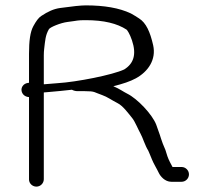

<svg xmlns="http://www.w3.org/2000/svg" viewBox="-20 -682 772 714"><path d="M142.9 -476.5C142.9 -484.7 143.4 -492.7 144.3 -500.5C148.1 -531.6 148.6 -550.5 161.9 -573.5C166.1 -580.8 205.2 -597.2 231.5 -600.4C271.9 -605.3 265.2 -607 299.1 -607C366.1 -607 415.9 -594.7 450.7 -571.8C453 -570.2 462.4 -556.8 470.8 -531.9C488.4 -479.5 477 -445.6 441.9 -423.7C399.2 -403.5 265.3 -377 194.3 -372.7C170.2 -371.1 155.9 -369.8 142.9 -368.5ZM142.9 -338.2C147.9 -338.7 154.6 -339.3 162.5 -339.9C191.4 -342 217.2 -345.2 247.4 -348.3C252.2 -345.6 260.4 -343 267.8 -343H295.2C334.8 -343 329 -338.9 359.8 -328.5C378.6 -322.1 395.5 -309.4 417.1 -298.5C437.2 -288.5 457.1 -260.9 472.7 -241.5C482 -229.8 494.7 -198.9 502.8 -184.5C510.8 -170.4 519.3 -140.8 531.4 -121.7L537.5 -107.5C540.1 -101.7 542.6 -95.6 545 -89.2C550.4 -75 565.1 -51 569.8 -40.4C576.1 -26.4 593.3 -6 617.2 -6H655.2C670.3 -6 682.7 -18.5 682.7 -33.5C682.7 -48.5 670.3 -61 655.2 -61H621.7C621.1 -61.7 620.4 -62.8 619.9 -64L619.7 -64.5L611.9 -79.3C604.8 -92.9 599.9 -107.7 595.3 -123.9L595.1 -124.7L594.7 -125.5C587.5 -141.7 582.2 -155.5 578.8 -166.6C571.8 -189.9 567.3 -198.7 560.9 -218.6C545.8 -257.3 490.5 -315.3 453.3 -333.6C440.3 -339.9 424.1 -352 401.4 -361.4C436.7 -370 464.7 -379.5 485.2 -390.7C530.2 -415.3 561.8 -459.8 549.5 -514.1C538.3 -563.3 523.4 -596.9 497.2 -613.5C487.3 -620 477.4 -626.1 467.5 -631.6L467 -631.9L466.5 -632.1C423.5 -652.5 367.4 -662 299.1 -662C280.9 -662 250.1 -658.7 203.9 -652.3C179.1 -648.9 157.9 -638.8 133.7 -622.8C122.9 -615.9 114.2 -603.2 104.1 -584.9C92.3 -563.6 87.9 -529.8 87.9 -482V-374.1L83.8 -373.7L83.4 -373.6C66.1 -370.9 57.6 -356.2 60.4 -343.2C62.7 -332 71.7 -322.1 87.9 -320.9V-14.5C87.9 0 100.4 12 115.4 12C130.5 12 142.9 -0.5 142.9 -15.5Z"/></svg>

Font: MewTooHand
Style: BdWide
Weight: 400
Designer: Mew Too, Robert Jablonski
Version: Version 0.77